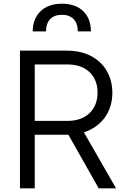

<svg xmlns="http://www.w3.org/2000/svg" viewBox="-20 -1019 681 1039"><path d="M229 -849C229 -906 260 -939 315 -939C370 -939 401 -906 401 -849H472C472 -938 417 -999 315 -999C214 -999 157 -937 157 -849ZM168 0V-290H350L514 0H608L434 -303C529 -334 588 -412 588 -517C588 -653 490 -745 344 -745H88V0ZM168 -670H348C444 -670 508 -612 508 -518C508 -424 444 -365 348 -365H168Z"/></svg>

Font: Plus Jakarta Sans
Style: Regular
Weight: 400
Designer: Gumpita Rahayu
Foundry: Tokotype
Version: Version 2.071;gftools[0.9.30]